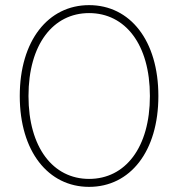

<svg xmlns="http://www.w3.org/2000/svg" viewBox="-20 -724 695 748"><path d="M327 4C487 4 597 -134 597 -350C597 -566 487 -704 327 -704C168 -704 57 -566 57 -350C57 -134 168 4 327 4ZM327 -27C187 -27 91 -149 91 -350C91 -551 187 -673 327 -673C468 -673 564 -551 564 -350C564 -149 468 -27 327 -27Z"/></svg>

Font: Chess Sans ExtraLight
Style: Regular
Weight: 275
Designer: Wolf Bōese
Foundry: Wolf Bōese
Version: Version 7.223;Glyphs 3.3 (3306)